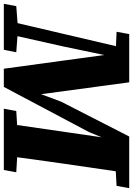

<svg xmlns="http://www.w3.org/2000/svg" viewBox="109 -829 695 1003"><g transform="rotate(90 456.5 -327.5)"><path d="M-25 0 -13 -65 92 -73H121L228 -65L215 0ZM59 0 212 -653H269L198 -312L128 0ZM314 0 240 -542 219 -552 215 -585 121 -589 133 -655H385L449 -181H442L486 -299L668 -655H744V-567H695L645 -445L409 0ZM523 0 535 -65 667 -73H719L855 -65L843 0ZM598 0 683 -586 719 -655H860L810 -312Q799 -234 788 -156Q777 -78 767 0ZM769 -582 775 -655H938L926 -589L800 -582Z"/></g></svg>

Font: Source Serif 4 ExtraBold
Style: Italic
Weight: 800
Italic angle: -12°
Designer: Frank Grießhammer
Foundry: Adobe Systems Incorporated
Version: Version 4.004;hotconv 1.0.116;makeotfexe 2.5.65601